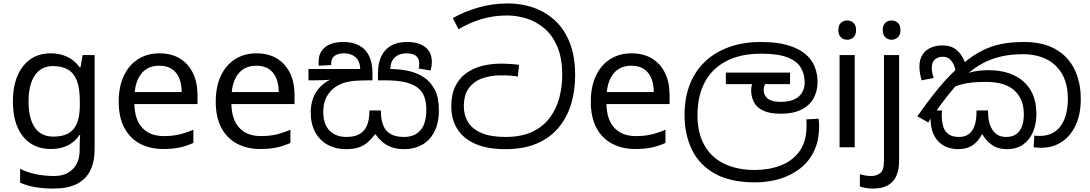

<svg xmlns="http://www.w3.org/2000/svg" viewBox="-20 -856 6338 1116"><path d="M275 -546Q328 -546 370.5 -526Q413 -506 443 -465H448L460 -536H530V9Q530 85 504 136.5Q478 188 425 214Q372 240 290 240Q232 240 183.5 231.5Q135 223 97 206V125Q135 145 186 156Q237 167 295 167Q364 167 403.5 126.5Q443 86 443 16V-5Q443 -17 444 -39.5Q445 -62 446 -71H442Q414 -30 372.5 -10Q331 10 276 10Q172 10 113.5 -63Q55 -136 55 -267Q55 -395 113.5 -470.5Q172 -546 275 -546ZM287 -472Q220 -472 183 -418.5Q146 -365 146 -266Q146 -167 182.5 -114.5Q219 -62 289 -62Q330 -62 359 -72.5Q388 -83 407 -105.5Q426 -128 435 -163Q444 -198 444 -246V-267Q444 -340 427.5 -385Q411 -430 376 -451Q341 -472 287 -472Z M907 -546Q976 -546 1025.5 -516Q1075 -486 1101.5 -431.5Q1128 -377 1128 -304V-251H761Q763 -160 807.5 -112.5Q852 -65 932 -65Q983 -65 1022.5 -74.5Q1062 -84 1104 -102V-25Q1063 -7 1023 1.5Q983 10 928 10Q852 10 793.5 -21Q735 -52 702.5 -113.5Q670 -175 670 -264Q670 -352 699.5 -415Q729 -478 782.5 -512Q836 -546 907 -546ZM906 -474Q843 -474 806.5 -433.5Q770 -393 763 -321H1036Q1036 -367 1022 -401Q1008 -435 979.5 -454.5Q951 -474 906 -474Z M1471 -546Q1540 -546 1589.5 -516Q1639 -486 1665.5 -431.5Q1692 -377 1692 -304V-251H1325Q1327 -160 1371.5 -112.5Q1416 -65 1496 -65Q1547 -65 1586.5 -74.5Q1626 -84 1668 -102V-25Q1627 -7 1587 1.5Q1547 10 1492 10Q1416 10 1357.5 -21Q1299 -52 1266.5 -113.5Q1234 -175 1234 -264Q1234 -352 1263.5 -415Q1293 -478 1346.5 -512Q1400 -546 1471 -546ZM1470 -474Q1407 -474 1370.5 -433.5Q1334 -393 1327 -321H1600Q1600 -367 1586 -401Q1572 -435 1543.5 -454.5Q1515 -474 1470 -474Z M2331 11Q2286 11 2254.5 -1Q2223 -13 2200.5 -33Q2178 -53 2161 -77Q2141 -50 2118.5 -30Q2096 -10 2066 0.5Q2036 11 1991 11Q1932 11 1885.5 -14Q1839 -39 1812.5 -87Q1786 -135 1786 -204Q1786 -246 1799.5 -284.5Q1813 -323 1844.5 -354.5Q1876 -386 1928 -406L1930 -397Q1896 -391 1859 -390Q1822 -389 1793 -389H1773V-455H2074Q2072 -502 2046 -524Q2020 -546 1981 -546Q1943 -546 1924 -531Q1905 -516 1905 -489Q1905 -487 1905 -484Q1905 -481 1906 -478L1833 -474Q1832 -479 1832 -485.5Q1832 -492 1832 -496Q1832 -553 1870.5 -582.5Q1909 -612 1976 -612Q2030 -612 2068 -591.5Q2106 -571 2125.5 -530.5Q2145 -490 2145 -430V-389H2125Q2090 -389 2053 -387Q2016 -385 1981 -375Q1946 -365 1916 -340Q1890 -318 1874.5 -285Q1859 -252 1859 -204Q1859 -134 1895.5 -97Q1932 -60 1993 -60Q2031 -60 2056.5 -70.5Q2082 -81 2097.5 -100.5Q2113 -120 2120 -147.5Q2127 -175 2127 -208V-214H2194V-208Q2194 -176 2200.5 -149Q2207 -122 2222 -102Q2237 -82 2263 -71Q2289 -60 2328 -60Q2390 -60 2424 -99Q2458 -138 2458 -218Q2458 -264 2445.5 -296Q2433 -328 2404 -349Q2374 -370 2329 -379.5Q2284 -389 2218 -389H2177V-430Q2177 -490 2197 -530.5Q2217 -571 2254.5 -591.5Q2292 -612 2346 -612Q2413 -612 2451.5 -582.5Q2490 -553 2490 -496Q2490 -483 2488 -470.5Q2486 -458 2483 -446L2413 -458Q2415 -463 2416 -472.5Q2417 -482 2417 -487Q2417 -516 2398 -531Q2379 -546 2341 -546Q2302 -546 2276 -523.5Q2250 -501 2248 -452L2229 -455H2244Q2299 -455 2350.5 -444.5Q2402 -434 2442.5 -407.5Q2483 -381 2507 -335Q2531 -289 2531 -217Q2531 -140 2504.5 -89.5Q2478 -39 2432.5 -14Q2387 11 2331 11Z M2918 11Q2811 11 2741 -20.5Q2671 -52 2637 -108Q2603 -164 2603 -238Q2603 -306 2626 -353.5Q2649 -401 2689 -430Q2729 -459 2781 -472.5Q2833 -486 2890 -486Q2922 -486 2950 -484Q2978 -482 2997 -479L2990 -411Q2967 -415 2946.5 -416.5Q2926 -418 2891 -418Q2832 -418 2783 -400.5Q2734 -383 2705 -343.5Q2676 -304 2676 -238Q2676 -186 2700.5 -146Q2725 -106 2778.5 -83Q2832 -60 2918 -60Q3013 -60 3077 -91.5Q3141 -123 3178.5 -175.5Q3216 -228 3232 -291.5Q3248 -355 3248 -418Q3248 -519 3219 -586Q3190 -653 3142.5 -692.5Q3095 -732 3039 -749Q2983 -766 2929 -766Q2847 -766 2777 -744.5Q2707 -723 2645 -686L2612 -751Q2678 -788 2759 -812Q2840 -836 2934 -836Q3009 -836 3078.5 -812.5Q3148 -789 3203.5 -739Q3259 -689 3291 -609.5Q3323 -530 3323 -418Q3323 -330 3300 -252.5Q3277 -175 3228 -115.5Q3179 -56 3102 -22.5Q3025 11 2918 11Z M3651 -546Q3720 -546 3769.5 -516Q3819 -486 3845.5 -431.5Q3872 -377 3872 -304V-251H3505Q3507 -160 3551.5 -112.5Q3596 -65 3676 -65Q3727 -65 3766.5 -74.5Q3806 -84 3848 -102V-25Q3807 -7 3767 1.5Q3727 10 3672 10Q3596 10 3537.5 -21Q3479 -52 3446.5 -113.5Q3414 -175 3414 -264Q3414 -352 3443.5 -415Q3473 -478 3526.5 -512Q3580 -546 3651 -546ZM3650 -474Q3587 -474 3550.5 -433.5Q3514 -393 3507 -321H3780Q3780 -367 3766 -401Q3752 -435 3723.5 -454.5Q3695 -474 3650 -474Z M4369 204Q4227 204 4136.5 154Q4046 104 4002.5 15.5Q3959 -73 3959 -189Q3959 -287 3989.5 -365Q4020 -443 4078 -498Q4136 -553 4218 -582.5Q4300 -612 4403 -612Q4493 -612 4556 -594Q4619 -576 4658 -544.5Q4697 -513 4714.5 -470.5Q4732 -428 4732 -379Q4732 -326 4708.5 -284Q4685 -242 4637.5 -218.5Q4590 -195 4519 -195Q4454 -195 4416 -213Q4378 -231 4362 -262.5Q4346 -294 4346 -333Q4346 -349 4351 -365.5Q4356 -382 4363 -396L4406 -374L4364 -367H4199V-434H4572V-367H4391L4452 -398Q4436 -383 4427.5 -367.5Q4419 -352 4419 -334Q4419 -316 4427.5 -300Q4436 -284 4457.5 -274Q4479 -264 4518 -264Q4586 -264 4621.5 -294Q4657 -324 4657 -378Q4657 -426 4634.5 -463.5Q4612 -501 4557 -522.5Q4502 -544 4406 -544Q4282 -544 4199 -499.5Q4116 -455 4075 -375Q4034 -295 4034 -187Q4034 -83 4074.5 -11.5Q4115 60 4190 96Q4265 132 4367 132Q4450 132 4518.5 105.5Q4587 79 4627.5 22.5Q4668 -34 4668 -124Q4668 -129 4668 -141Q4668 -153 4666 -162L4738 -166Q4740 -155 4740.5 -144.5Q4741 -134 4741 -123Q4741 -38 4711 23.5Q4681 85 4628.5 125Q4576 165 4509.5 184.5Q4443 204 4369 204Z M4948 -536V0H4860V-536ZM4905 -737Q4925 -737 4940.5 -723.5Q4956 -710 4956 -681Q4956 -653 4940.5 -639Q4925 -625 4905 -625Q4883 -625 4868 -639Q4853 -653 4853 -681Q4853 -710 4868 -723.5Q4883 -737 4905 -737Z M5055 240Q5030 240 5011 236.5Q4992 233 4978 228V157Q4993 161 5009 164Q5025 167 5044 167Q5076 167 5097 149.5Q5118 132 5118 83V-536H5206V80Q5206 130 5190 166Q5174 202 5141 221Q5108 240 5055 240ZM5111 -681Q5111 -710 5126 -723.5Q5141 -737 5163 -737Q5183 -737 5198.5 -723.5Q5214 -710 5214 -681Q5214 -653 5198.5 -639Q5183 -625 5163 -625Q5141 -625 5126 -639Q5111 -653 5111 -681Z M5833 11Q5779 11 5744.5 -14.5Q5710 -40 5689 -77Q5664 -31 5631 -10Q5598 11 5549 11Q5524 11 5496.5 3.5Q5469 -4 5444.5 -24Q5420 -44 5404.5 -79.5Q5389 -115 5389 -170Q5389 -181 5390.5 -192.5Q5392 -204 5394 -214H5456Q5455 -207 5454.5 -200.5Q5454 -194 5454 -187Q5454 -151 5462 -122.5Q5470 -94 5492 -77Q5514 -60 5554 -60Q5588 -60 5610.5 -76Q5633 -92 5644.5 -125Q5656 -158 5656 -208V-214H5723V-204Q5723 -140 5749.5 -100Q5776 -60 5828 -60Q5867 -60 5889.5 -78Q5912 -96 5921.5 -125.5Q5931 -155 5931 -191Q5931 -280 5876.5 -330Q5822 -380 5711 -380Q5665 -380 5630 -376.5Q5595 -373 5559.5 -363Q5524 -353 5477 -334L5574 -415Q5587 -424 5608 -431.5Q5629 -439 5658.5 -443.5Q5688 -448 5725 -448Q5810 -448 5872.5 -419Q5935 -390 5969.5 -333.5Q6004 -277 6004 -192Q6004 -136 5984.5 -89.5Q5965 -43 5927 -16Q5889 11 5833 11ZM6032 3Q6022 3 6010 2Q5998 1 5988 0L5992 -68Q5999 -67 6007 -66.5Q6015 -66 6023 -66Q6068 -66 6099.5 -83.5Q6131 -101 6150 -130.5Q6169 -160 6178 -198.5Q6187 -237 6187 -279Q6187 -366 6154.5 -424Q6122 -482 6063 -511.5Q6004 -541 5924 -541Q5856 -541 5798 -527.5Q5740 -514 5690 -487Q5640 -460 5596 -419L5585 -410Q5558 -383 5530.5 -351Q5503 -319 5475.5 -283.5Q5448 -248 5420 -208L5401 -188L5376 -144L5312 -180Q5362 -251 5401.5 -301.5Q5441 -352 5476 -390.5Q5511 -429 5547 -461L5568 -479Q5628 -530 5683.5 -559Q5739 -588 5799 -600Q5859 -612 5931 -612Q6041 -612 6114.5 -570.5Q6188 -529 6225 -454Q6262 -379 6262 -280Q6262 -192 6232.5 -128.5Q6203 -65 6151 -31Q6099 3 6032 3ZM5458 -592Q5507 -592 5537 -568Q5567 -544 5582.5 -508Q5598 -472 5601 -434L5543 -398Q5539 -432 5530.5 -461Q5522 -490 5505 -508Q5488 -526 5459 -526Q5431 -526 5413.5 -510Q5396 -494 5396 -459Q5396 -443 5399.5 -429.5Q5403 -416 5407 -403L5337 -389Q5331 -409 5327.5 -429.5Q5324 -450 5324 -467Q5324 -508 5340.5 -535.5Q5357 -563 5387.5 -577.5Q5418 -592 5458 -592Z"/></svg>

Font: sinhala25
Style: Book
Weight: 400
Designer: Jelle Bosma - Monotype Design Team
Foundry: Monotype Imaging Inc.
Version: Version 2.003